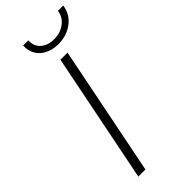

<svg xmlns="http://www.w3.org/2000/svg" viewBox="-280 -930 976 976"><g transform="rotate(-45 207.5 -442.5)"><path d="M70 0 210 -700H261L121 0ZM259 -763Q220 -763 189 -778Q158 -793 141.5 -820.5Q125 -848 127 -885H164Q162 -844 189.5 -820Q217 -796 262 -796Q305 -796 338 -820Q371 -844 377 -885H415Q407 -829 363 -796Q319 -763 259 -763Z"/></g></svg>

Font: Montserrat Thin Light
Style: Italic
Weight: 300
Italic angle: -11.3°
Version: Version 9.000